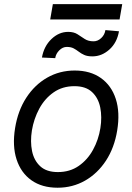

<svg xmlns="http://www.w3.org/2000/svg" viewBox="-20 -892 637 924"><path d="M257.1 11.4Q181.8 11.4 131.2 -24.5Q80.6 -60.4 59.7 -125Q38.7 -189.6 52.6 -275.6Q66.1 -359.4 106.5 -421.7Q147 -484 207 -518.3Q267 -552.6 339.5 -552.6Q414.8 -552.6 465.6 -516.5Q516.3 -480.5 537.3 -415.7Q558.2 -350.9 544 -264.2Q530.5 -181.1 490.1 -119.1Q449.6 -57.2 389.6 -22.9Q329.5 11.4 257.1 11.4ZM258.5 -63.9Q316.1 -63.9 358.7 -93.4Q401.3 -122.9 427.7 -171.2Q454.2 -219.5 463.1 -275.6Q471.6 -328.8 462.4 -374.8Q453.1 -420.8 422.9 -449Q392.8 -477.3 338.1 -477.3Q280.5 -477.3 237.9 -447.4Q195.3 -417.6 169 -369Q142.8 -320.3 133.5 -264.2Q125 -210.9 134.2 -165.3Q143.5 -119.7 173.7 -91.8Q203.8 -63.9 258.5 -63.9ZM487.2 -747.2 552.6 -741.5Q543 -686.1 506.2 -653.4Q469.5 -620.7 424.7 -620.7Q400.2 -620.7 385.1 -627.7Q370 -634.6 358.7 -643.5Q347.3 -652.3 334.3 -659.3Q321.4 -666.2 301.1 -666.2Q282 -666.2 265.4 -649.9Q248.9 -633.5 245.7 -612.2L181.8 -615.1Q191.4 -669.4 227.5 -704Q263.5 -738.6 308.2 -738.6Q335.2 -738.6 352.8 -727.3Q370.4 -715.9 387.6 -704.5Q404.8 -693.2 430.4 -693.2Q450.6 -693.2 467.3 -709Q484 -724.8 487.2 -747.2ZM568.2 -872.2 555.4 -798.3H221.6L234.4 -872.2Z"/></svg>

Font: Inter UI
Style: Italic
Weight: 400
Italic angle: -9.39999°
Designer: Rasmus Andersson
Foundry: rsms
Version: 3.2;8d6f07862